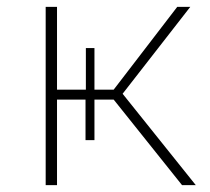

<svg xmlns="http://www.w3.org/2000/svg" viewBox="-20 -539 612 559"><path d="M510 0H550L337 -266L534 -519H496L311 -278H255V-399H230V-278H146V-519H113V0H146V-249H229V-131H255V-249H311Z"/></svg>

Font: Talent ExtraLight
Style: Regular
Weight: 200
Designer: Mike Powis
Version: Version 1.001;hotconv 1.0.109;makeotfexe 2.5.65596